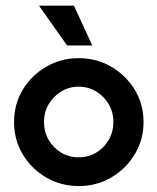

<svg xmlns="http://www.w3.org/2000/svg" viewBox="-20 -630 543 663"><path d="M252.1 12.5Q190.3 12.5 139.2 -17.4Q88.2 -47.2 58.3 -97.2Q28.5 -147.2 28.5 -208.3Q28.5 -270.1 58.3 -319.8Q88.2 -369.4 139.2 -399.3Q190.3 -429.2 251.4 -429.2Q313.9 -429.2 364.6 -399.3Q415.3 -369.4 445.5 -319.8Q475.7 -270.1 475.7 -208.3Q475.7 -147.9 445.5 -97.6Q415.3 -47.2 364.6 -17.4Q313.9 12.5 252.1 12.5ZM251.4 -86.8Q285.4 -86.8 312.5 -103.1Q339.6 -119.4 355.6 -147.2Q371.5 -175 371.5 -208.3Q371.5 -242.4 355.6 -269.8Q339.6 -297.2 312.5 -313.9Q285.4 -330.6 251.4 -330.6Q218.1 -330.6 191 -313.9Q163.9 -297.2 147.9 -269.8Q131.9 -242.4 131.9 -208.3Q131.9 -175 147.9 -147.2Q163.9 -119.4 191 -103.1Q218.1 -86.8 251.4 -86.8ZM211.8 -472.9 114.6 -610.4H235.4L298.6 -472.9Z"/></svg>

Font: Afacad SemiBold
Style: Regular
Weight: 600
Designer: Kristian Moeller
Foundry: Dicotype
Version: Version 1.000